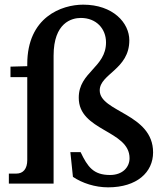

<svg xmlns="http://www.w3.org/2000/svg" viewBox="-20 -788 710 824"><path d="M327 -711C288 -711 210 -691 210 -549V0H18V-43H50C80 -43 97 -64 97 -101V-457H25V-502L97 -504V-513C97 -715 245 -768 337 -768C465 -768 535 -690 535 -615C535 -490 408 -471 408 -400C408 -307 637 -301 637 -134C637 -49 568 16 444 16C388 16 333 -2 293 -29L282 -135H326C356 -72 381 -37 452 -37C507 -37 536 -71 536 -109C536 -230 317 -225 318 -369C318 -479 435 -498 435 -606C435 -665 393 -711 327 -711Z"/></svg>

Font: LT Superior Serif Semibold
Style: Regular
Weight: 600
Designer: Daniel Lyons
Foundry: LyonsType
Version: Version 2.120;FEAKit 1.0